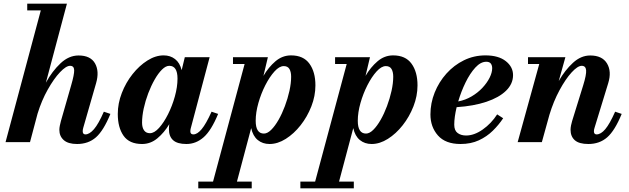

<svg xmlns="http://www.w3.org/2000/svg" viewBox="-20 -770 3406 1040"><path d="M365.5 -308Q382.5 -366.5 381.8 -390Q381 -413.5 359.5 -413.5Q338 -413.5 305 -378.8Q272 -344 238.8 -285Q205.5 -226 183.5 -154.5L142.5 0H10L201 -713.5H127.5V-750H342.5L228.5 -322Q263 -385 308 -427.2Q353 -469.5 405.5 -469.5Q470.5 -469.5 494.8 -426.5Q519 -383.5 500.5 -319.5L431 -78Q428 -67.5 428 -59.5Q428 -42 442.5 -42Q464.5 -42 489 -70.2Q513.5 -98.5 542.5 -165L578 -153Q541 -62.5 499.8 -26.2Q458.5 10 397.5 10Q349 10 325.2 -11.2Q301.5 -32.5 301.5 -66.5Q301.5 -76.5 304 -89.2Q306.5 -102 310 -114.5Z M1161.5 -153Q1124.5 -63 1083 -26.5Q1041.5 10 989.5 10Q940.5 10 917.8 -10.5Q895 -31 895 -70.5Q895 -86.5 897 -97.5Q869.5 -51.5 832.5 -20.8Q795.5 10 749.5 10Q680.5 10 649.2 -34.8Q618 -79.5 618 -152.5Q618 -210 639.8 -266.2Q661.5 -322.5 698 -368.5Q734.5 -414.5 778.5 -442.2Q822.5 -470 866.5 -470Q902.5 -470 928.2 -450Q954 -430 964 -390L981 -460H1115.5L1013 -74Q1011 -66 1011 -58.5Q1011 -42 1027.5 -42Q1048.5 -42 1072.2 -70.2Q1096 -98.5 1126 -165ZM941.5 -344Q941.5 -413.5 897 -413.5Q878 -413.5 857.5 -393.2Q837 -373 817.8 -339.2Q798.5 -305.5 783 -264.8Q767.5 -224 758.5 -182.5Q749.5 -141 749.5 -105.5Q749.5 -79.5 760.2 -64Q771 -48.5 792 -48.5Q815.5 -48.5 841.5 -77.2Q867.5 -106 890.2 -151.2Q913 -196.5 927.2 -247.8Q941.5 -299 941.5 -344Z M1054 213.5H1134L1305 -423.5H1242V-460H1431L1407 -359Q1434.5 -406 1472 -438Q1509.5 -470 1556.5 -470Q1623.5 -470 1656 -425.2Q1688.5 -380.5 1688.5 -307.5Q1688.5 -250 1666.5 -193.8Q1644.5 -137.5 1608.2 -91.5Q1572 -45.5 1528 -17.8Q1484 10 1440 10Q1402.5 10 1376.2 -11.5Q1350 -33 1340.5 -76L1263.5 213.5H1343.5V250H1054ZM1365 -116Q1365 -46.5 1409.5 -46.5Q1428.5 -46.5 1449 -66.8Q1469.5 -87 1488.8 -120.8Q1508 -154.5 1523.2 -195.2Q1538.5 -236 1547.8 -277.8Q1557 -319.5 1557 -354.5Q1557 -380.5 1547.8 -396.2Q1538.5 -412 1517 -412Q1493 -412 1466.8 -383Q1440.5 -354 1417.2 -308.5Q1394 -263 1379.5 -211.8Q1365 -160.5 1365 -116Z M1607 213.5H1687L1858 -423.5H1795V-460H1984L1960 -359Q1987.5 -406 2025 -438Q2062.5 -470 2109.5 -470Q2176.5 -470 2209 -425.2Q2241.5 -380.5 2241.5 -307.5Q2241.5 -250 2219.5 -193.8Q2197.5 -137.5 2161.2 -91.5Q2125 -45.5 2081 -17.8Q2037 10 1993 10Q1955.5 10 1929.2 -11.5Q1903 -33 1893.5 -76L1816.5 213.5H1896.5V250H1607ZM1918 -116Q1918 -46.5 1962.5 -46.5Q1981.5 -46.5 2002 -66.8Q2022.5 -87 2041.8 -120.8Q2061 -154.5 2076.2 -195.2Q2091.5 -236 2100.8 -277.8Q2110 -319.5 2110 -354.5Q2110 -380.5 2100.8 -396.2Q2091.5 -412 2070 -412Q2046 -412 2019.8 -383Q1993.5 -354 1970.2 -308.5Q1947 -263 1932.5 -211.8Q1918 -160.5 1918 -116Z M2440.5 -94.5Q2440.5 -63 2458.8 -49.5Q2477 -36 2504.5 -36Q2548.5 -36 2594.8 -68.5Q2641 -101 2673 -150.5L2705.5 -129.5Q2682 -94 2649.5 -62Q2617 -30 2573.8 -10Q2530.5 10 2474.5 10Q2393 10 2352.2 -36.2Q2311.5 -82.5 2311.5 -150Q2311.5 -211.5 2334.5 -268.8Q2357.5 -326 2398.2 -371.5Q2439 -417 2493 -443.5Q2547 -470 2609.5 -470Q2680 -470 2719.5 -439Q2759 -408 2759 -363Q2759 -315.5 2721 -278.5Q2683 -241.5 2614.2 -218.5Q2545.5 -195.5 2453.5 -189.5Q2440.5 -135 2440.5 -94.5ZM2614 -435.5Q2583.5 -435.5 2554.5 -403.8Q2525.5 -372 2501.5 -322.8Q2477.5 -273.5 2462 -220.5Q2501 -228 2534.5 -247.8Q2568 -267.5 2593 -294.2Q2618 -321 2632 -349Q2646 -377 2646 -400.5Q2646 -416 2638.5 -425.8Q2631 -435.5 2614 -435.5Z M2901 -423.5H2840V-460H3042.5L3006.5 -331Q3040.5 -390.5 3083.8 -430Q3127 -469.5 3177 -469.5Q3242 -469.5 3268 -426.2Q3294 -383 3274.5 -319.5L3200.5 -78Q3197 -67.5 3197 -59Q3197 -42 3211.5 -42Q3234.5 -42 3258.5 -70.2Q3282.5 -98.5 3312 -165L3347.5 -153Q3310.5 -62.5 3269 -26.2Q3227.5 10 3167 10Q3116.5 10 3093.5 -10.5Q3070.5 -31 3070.5 -67Q3070.5 -77.5 3073.2 -91.2Q3076 -105 3079 -114.5L3139 -308Q3157 -366 3154.8 -389.8Q3152.5 -413.5 3131 -413.5Q3109 -413.5 3076.2 -377.8Q3043.5 -342 3010.8 -281.5Q2978 -221 2956 -148L2915 0H2784Z"/></svg>

Font: Bodoni* 06pt
Style: Bold Italic
Weight: 700
Italic angle: -13°
Version: Version 2.3